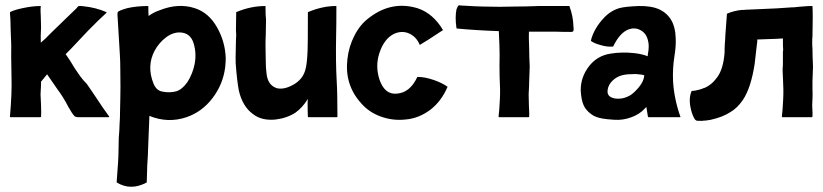

<svg xmlns="http://www.w3.org/2000/svg" viewBox="-20 -446 3146 734"><path d="M332 -96Q383 -19 397 -1Q398 0 397 1Q397 2 396 2H278Q268 2 263 -4Q255 -13 241 -38Q222 -75 198 -107Q166 -153 160 -162L138 -135H137Q137 -126 136.5 -114.5Q136 -103 135.5 -96Q135 -89 135 -85Q135 -84 137 -42Q138 -10 137 0L135 2H20Q18 2 18 0Q26 -92 24 -150Q22 -246 23 -273Q23 -285 21 -325Q20 -383 18 -398L19 -399V-400Q34 -408 67 -415Q105 -423 134 -423Q136 -423 136 -422Q134 -410 136 -381Q137 -362 137 -341Q135 -309 136 -283L152 -297L177 -322L242 -385L270 -412L273 -415L277 -420L281 -423Q282 -424 300 -422Q347 -417 386 -400Q387 -400 387 -399V-397Q386 -396 356 -368L317 -329L249 -257L231 -239L248 -214L265 -186Q273 -174 287 -154L299 -139L312 -125Z M724 -415Q778 -398 810 -341Q841 -286 843 -223Q843 -212 841 -190Q833 -124 792.5 -71Q752 -18 693 2Q622 26 551 -3Q551 1 550.5 15Q550 29 548.5 63Q547 97 546 128Q546 142 543 185Q541 243 541 251Q541 252 540 252Q480 284 427 252Q426 251 426 250Q433 162 433 134L434 82Q437 46 437 31Q439 5 439 -25Q440 -49 440 -73Q441 -104 440 -173Q440 -215 438 -241L429 -391Q429 -399 431 -401L440 -406Q450 -410 467 -415Q504 -423 546 -423Q547 -423 547 -422Q547 -400 548 -385Q569 -400 591 -407Q661 -435 724 -415ZM724 -201Q732 -242 720 -281Q708 -320 669 -322Q641 -323 614.5 -303Q588 -283 571 -252Q540 -193 567 -126Q578 -100 600 -96Q628 -90 654 -97Q677 -104 697 -133Q717 -165 724 -201Z M1267 -140Q1270 -91 1270 0Q1270 2 1268 2H1213H1159Q1157 2 1157 0Q1156 -21 1156 -50Q1156 -61 1157 -68Q1137 -35 1109 -15Q1076 6 1033 11Q980 16 947 -10Q907 -39 893 -100Q886 -137 881 -204Q880 -208 882 -291Q884 -314 882 -331Q882 -340 882.5 -367Q883 -394 883 -398Q883 -400 884 -400Q939 -423 994 -423Q995 -423 995 -422Q995 -384 997 -371Q997 -364 996.5 -342Q996 -320 996 -312Q994 -283 996 -212Q996 -187 999 -164Q1004 -120 1038 -109Q1065 -102 1101 -122Q1137 -142 1147 -178Q1154 -200 1156 -256Q1157 -277 1157 -398Q1157 -400 1158 -400Q1213 -423 1264 -423Q1266 -423 1266 -422Q1266 -347 1265 -311Q1263 -209 1267 -140Z M1690 -115Q1692 -114 1690 -112Q1667 -59 1626 -27Q1581 7 1529 11Q1481 16 1435.5 -0.5Q1390 -17 1360 -52Q1297 -122 1308 -219Q1313 -267 1335 -310Q1357 -353 1391 -378Q1478 -445 1578 -414Q1636 -394 1673 -332Q1675 -330 1672 -330Q1612 -290 1586 -275Q1584 -273 1584 -276Q1571 -306 1544 -318Q1517 -330 1487 -317Q1448 -298 1430 -242Q1414 -192 1431 -141Q1451 -84 1496 -88Q1547 -91 1575 -151Q1576 -152 1577 -152Q1604 -152 1639 -140Q1668 -130 1690 -115Z M2157 -422Q2171 -384 2172 -348Q2174 -333 2172 -328Q2171 -324 2163 -324Q2128 -324 2102 -325H2040H2002Q2001 -310 2003 -259Q2003 -246 2003.5 -229.5Q2004 -213 2004.5 -204.5Q2005 -196 2005 -191Q2005 -183 2003 -135Q2003 -126 2002.5 -114.5Q2002 -103 2001.5 -96Q2001 -89 2001 -85Q2001 -63 2002 -42Q2004 -5 2003 0L2001 2H1888Q1886 2 1886 0Q1889 -23 1891 -67Q1893 -100 1890 -152Q1889 -192 1890 -236Q1890 -267 1887 -325V-327Q1800 -330 1726 -337L1725 -339Q1719 -380 1725 -410Q1730 -423 1733 -425Q1736 -427 1741 -425Q1809 -421 1825 -421Q1893 -419 1949 -421Q1971 -421 1992.5 -421.5Q2014 -422 2025 -422.5Q2036 -423 2040 -423H2157Z M2581 0Q2583 2 2579 2H2459L2457 0L2451 -37L2445 -31Q2425 -9 2393 2.5Q2361 14 2330 12Q2298 10 2282 7Q2255 2 2241 -9Q2219 -25 2211 -44Q2202 -64 2200 -101Q2200 -152 2232 -193Q2263 -233 2314 -241Q2357 -248 2404 -243Q2433 -240 2456 -231Q2457 -235 2457 -240Q2463 -271 2457 -292Q2450 -320 2428 -331Q2407 -342 2384 -334Q2350 -322 2324 -268H2323Q2300 -266 2275 -274Q2252 -280 2240 -289L2239 -290V-291Q2250 -336 2288 -377Q2314 -405 2348 -415Q2370 -421 2422 -423Q2470 -424 2501 -410Q2561 -381 2563 -302Q2565 -271 2558 -229Q2551 -185 2553 -136Q2557 -68 2581 0ZM2408 -97Q2441 -129 2443 -158Q2437 -161 2411 -163Q2378 -163 2361 -159Q2339 -154 2322.5 -138.5Q2306 -123 2303 -103Q2300 -84 2314 -75.5Q2328 -67 2351 -69Q2365 -70 2380 -77Q2393 -82 2408 -97Z M3086 -260Q3086 -247 3086.5 -230.5Q3087 -214 3087.5 -205Q3088 -196 3088 -191Q3088 -183 3086 -135V-123V-110Q3087 -82 3086 -68L3085 -45V-42Q3087 -5 3086 0L3084 2H2971Q2969 2 2969 0Q2972 -23 2974 -67Q2976 -100 2973 -152L2972 -172V-184Q2973 -191 2973 -210V-236V-248L2974 -255Q2973 -264 2973 -294V-299Q2969 -299 2962.5 -298.5Q2956 -298 2946.5 -297.5Q2937 -297 2930 -297L2903 -296L2875 -295V-287Q2874 -284 2874 -280L2865 -202Q2851 -110 2820 -64Q2799 -33 2773 -18Q2745 1 2697 12L2677 15H2675H2671L2665 16H2660Q2643 16 2642 15L2641 14Q2639 13 2637.5 11.5Q2636 10 2635 8Q2626 -8 2622 -26Q2611 -68 2624 -98Q2639 -99 2656 -104L2665 -107L2669 -109H2671Q2701 -121 2722 -151Q2745 -182 2750 -244Q2750 -264 2751 -279L2752 -291Q2753 -300 2753 -312Q2759 -386 2759 -393L2760 -394Q2786 -405 2815 -408H2824L2832 -409H2836Q2843 -409 2949 -414L3008 -418H3015L3024 -419L3034 -420L3059 -422Q3068 -423 3085 -423Q3086 -423 3086 -422Q3087 -407 3087 -379Q3087 -340 3086 -307Q3085 -300 3085 -284Q3085 -269 3086 -260Z"/></svg>

Font: Tovari Sans
Style: Bold
Weight: 700
Designer: Verneri Kontto, Denis Ignatov
Foundry: Verneri Kontto
Version: Version 1.10 May 7, 2019